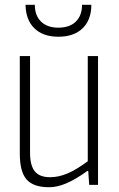

<svg xmlns="http://www.w3.org/2000/svg" viewBox="-20 -775 499 805"><path d="M186 10Q120 10 91.5 -22.5Q63 -55 63 -131V-540H106V-135Q106 -81 126 -56.5Q146 -32 190 -32Q226 -32 263.5 -48Q301 -64 348 -99V-540H391V0H354L350 -58H346Q297 -23 258.5 -6.5Q220 10 186 10ZM225 -621Q160 -621 124 -656.5Q88 -692 87 -755H126Q126 -710 152 -684.5Q178 -659 225 -659Q272 -659 298 -684.5Q324 -710 324 -755H363Q363 -692 326.5 -656.5Q290 -621 225 -621Z"/></svg>

Font: Encode Sans Compressed
Style: ExtraLight
Weight: 200
Designer: Pablo Impallari, Andres Torresi
Foundry: Pablo Impallari, Andres Torresi
Version: Version 1.000; ttfautohint (v1.00) -l 8 -r 50 -G 200 -x 14 -